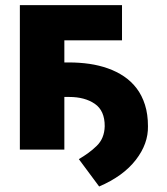

<svg xmlns="http://www.w3.org/2000/svg" viewBox="-20 -565 632 725"><path d="M55 0V-545.5H440.7V-412.6H223V-329.2H241.1Q280.2 -329.2 317.3 -323.9Q354.4 -318.5 387.4 -306.8Q420.5 -295.1 448.2 -276.5Q475.9 -257.8 496.1 -231.2Q516.3 -204.5 527.5 -169Q538.7 -133.5 538.7 -88.4Q540.1 -22.4 492.9 38.7Q445 100.5 354.4 139.2L277.7 35.9Q296.5 24.9 313.4 12.6Q330.3 0.4 345.2 -14.2Q374.3 -42.3 375.4 -88.4Q375.7 -147 338.1 -172.9Q300.4 -198.9 241.1 -198.9H223V0Z"/></svg>

Font: Inter P Extra Bold
Style: Regular
Weight: 800
Designer: Rasmus Andersson
Foundry: rsms
Version: Version 3.018;git-588b23468